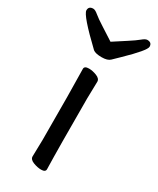

<svg xmlns="http://www.w3.org/2000/svg" viewBox="-224 -795 717 871"><g transform="rotate(30 134.5 -359.5)"><path d="M135 -563Q103 -563 90 -573Q-31 -688 -31 -713Q-31 -735 -7 -735Q3 -735 19 -721.5Q35 -708 69 -686.5Q103 -665 135 -644Q167 -665 200.5 -686.5Q234 -708 250 -721.5Q266 -735 276 -735Q300 -735 300 -713Q300 -693 212 -608Q192 -589 179 -576Q166 -563 135 -563ZM152 16Q133 16 111 7.5Q89 -1 89 -17L91 -105Q91 -368 88 -475Q88 -490 112 -490Q131 -490 152.5 -481.5Q174 -473 174 -457L172 -368Q172 -105 175 1Q175 16 152 16Z"/></g></svg>

Font: LXGW WenKai TC
Style: Bold
Weight: 700
Designer: LXGW / Fontworks Inc.
Foundry: LXGW / Fontworks Inc.
Version: Version 1.330;April 28, 2024